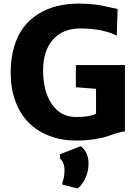

<svg xmlns="http://www.w3.org/2000/svg" viewBox="-20 -771 767 1064"><path d="M408.7 273.4 325.7 252V238.8Q337.4 214.4 337.4 168.5Q337.4 149.9 329.8 131.6Q322.3 113.3 312 108.4V84L426.3 39.6Q441.9 46.4 456.3 73Q470.7 99.6 470.7 133.8Q470.7 183.6 450 222.9Q429.2 262.2 408.7 273.4ZM39.1 -367.7Q39.1 -447.8 58.3 -512.2Q77.6 -576.7 111.6 -620.8Q145.5 -665 193.6 -694.6Q241.7 -724.1 297.6 -737.5Q353.5 -751 418 -751Q455.1 -751 490 -747.6Q524.9 -744.1 544.2 -740.2Q563.5 -736.3 592 -729.7Q620.6 -723.1 631.8 -721.2L627 -573.2Q595.7 -590.3 543.7 -601.8Q491.7 -613.3 424.8 -613.3Q328.1 -613.3 273.4 -551.5Q218.8 -489.7 218.8 -380.9Q218.8 -265.1 267.3 -193.8Q315.9 -122.6 401.4 -122.6Q481.4 -122.6 512.2 -141.1V-278.8L400.4 -287.6V-410.6H672.4V-42.5Q652.8 -41.5 627 -33.4Q601.1 -25.4 576.9 -16.4Q552.7 -7.3 505.9 0.2Q459 7.8 401.4 7.8Q320.3 7.8 253.2 -18.1Q186 -43.9 138.7 -91.8Q91.3 -139.6 65.2 -210.2Q39.1 -280.8 39.1 -367.7Z"/></svg>

Font: HaufeMerriweatherSans
Style: Bold
Weight: 700
Designer: Eben Sorkin
Foundry: Eben Sorkin
Version: Version 1.56